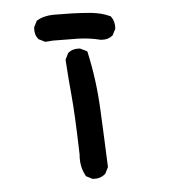

<svg xmlns="http://www.w3.org/2000/svg" viewBox="-46 -611 591 657"><g transform="rotate(-5 250.0 -283.0)"><path d="M245.6 1.5 226.1 -8.3 224.1 -9.3 223.6 -10.7Q205.1 -43.5 209 -85Q207 -155.8 204.6 -205.8Q202.1 -255.9 199.2 -286.6Q193.4 -348.1 189.5 -410.6V-412.1L189.9 -413.6L199.7 -433.1L200.2 -434.6L201.2 -435.1Q209 -441.9 219 -444.6Q229 -447.3 240.7 -446.3H241.7L242.7 -445.8L263.2 -436L265.6 -434.6L266.6 -432.1Q288.1 -335.9 293 -235.8Q297.9 -136.2 301.8 -35.2V-33.7L301.3 -32.7L291.5 -13.2L291 -12.2L290 -11.2Q281.2 -3.4 270.5 -0.2Q259.8 2.9 247.6 2H246.6ZM315.9 -469.7Q296.9 -474.6 277.1 -477.3Q257.3 -480 236.8 -480.5Q195.3 -481.4 152.3 -481.4L127.4 -479.5H126L124.5 -480L105 -489.7L103.5 -490.2L103 -491.2Q96.2 -499 93.5 -509Q90.8 -519 91.8 -530.8V-531.7L92.3 -532.7L102.1 -552.2L103 -554.2L104.5 -554.7Q110.8 -558.6 117.4 -561.3Q124 -564 131.3 -565.7Q138.7 -567.4 146.2 -568.4Q153.8 -569.3 162.1 -569.3Q193.4 -569.3 225.3 -568.4Q257.3 -567.4 290.5 -564.5Q299.3 -563.5 307.6 -562Q315.9 -560.5 324 -558.6Q332 -556.6 339.8 -553.7Q347.7 -550.8 355 -547.4L356.4 -546.9L357.4 -545.4Q370.1 -528.3 368.2 -504.4V-503.4L367.7 -502.4L357.9 -482.9L357.4 -481.4L356.4 -481Q340.8 -467.8 316.9 -469.7H316.4Z"/></g></svg>

Font: NaikaiFont
Style: SemiBold
Weight: 600
Version: Version 1.89